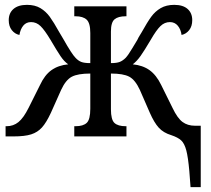

<svg xmlns="http://www.w3.org/2000/svg" viewBox="-20 -562 869 791"><path d="M760 143Q755 86 747.5 57.5Q740 29 726.5 16.5Q713 4 686 -5Q653 -15 634 -36Q615 -57 597 -98L556 -192Q537 -233 512.5 -246Q488 -259 437 -259V-112Q437 -69 451.5 -55.5Q466 -42 498 -42H501V0H286V-42H291Q323 -42 337.5 -56Q352 -70 352 -114V-259Q301 -259 276 -246Q251 -233 232 -192L190 -98Q171 -57 153 -37Q135 -17 108.5 -8.5Q82 0 35 0H3V-42H7Q35 -42 56 -59Q77 -76 98 -118L145 -212Q164 -253 192 -273Q220 -293 261 -297Q244 -309 229.5 -330.5Q215 -352 188 -398Q164 -438 147 -454.5Q130 -471 108 -471Q88 -471 76 -456.5Q64 -442 60 -418Q41 -422 28.5 -438Q16 -454 16 -479Q16 -508 35.5 -525Q55 -542 91 -542Q124 -542 146.5 -528.5Q169 -515 185 -493Q201 -471 225 -428Q231 -419 241 -401Q276 -339 291 -324Q302 -312 314.5 -307Q327 -302 352 -302V-426Q352 -467 337 -481Q322 -495 291 -495H286V-536H501V-495H498Q467 -495 452 -482.5Q437 -470 437 -432V-302Q461 -302 473.5 -307Q486 -312 498 -324Q509 -336 525.5 -364Q542 -392 546 -398Q550 -407 554.5 -414Q559 -421 563 -428Q587 -471 603 -493Q619 -515 642 -528.5Q665 -542 698 -542Q734 -542 753 -525Q772 -508 772 -479Q772 -454 759.5 -438Q747 -422 728 -418Q725 -441 712.5 -456Q700 -471 680 -471Q658 -471 641 -454.5Q624 -438 601 -398Q575 -354 559.5 -332Q544 -310 527 -297Q568 -293 596 -273Q624 -253 644 -212L691 -117Q711 -75 732 -59.5Q753 -44 783 -44H807V209H765Z"/></svg>

Font: Noto Serif Narrow
Style: Regular
Weight: 400
Width: 4
Designer: Monotype Design Team
Foundry: Monotype Imaging Inc.
Version: Version 1.001